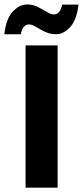

<svg xmlns="http://www.w3.org/2000/svg" viewBox="-40 -860 380 880"><path d="M77.1 -651.9H224.1V0H77.1ZM207 -793.9Q235.4 -793.9 245.1 -838.9H319.8Q312 -770 282.2 -736.3Q252 -703.1 216.3 -703.1Q180.7 -703.1 144.5 -725.6Q129.9 -734.4 117.2 -741.2Q104.5 -748 92.8 -748Q64 -748 55.2 -703.1H-20Q-12.7 -772 17.6 -805.7Q72.8 -867.7 155.3 -816.4Q169.9 -807.6 182.6 -800.8Q195.3 -793.9 207 -793.9Z"/></svg>

Font: SourceSansPro-Bold
Style: Bold
Weight: 700
Designer: Paul D. Hunt
Foundry: Adobe Systems Incorporated
Version: Version 1.050;PS Version 1.000;hotconv 1.0.70;makeotf.lib2.5